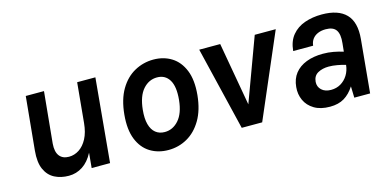

<svg xmlns="http://www.w3.org/2000/svg" viewBox="-56 -782 2177 1079"><g transform="rotate(-15 1033.0 -242.5)"><path d="M239.9 9Q193.5 9 157.4 -9.6Q121.3 -28.3 103 -69.1Q84.6 -110 91 -177L121 -487H227L198 -189Q194.3 -141.7 212.8 -117.9Q231.3 -94.1 268 -94.1Q299.6 -94.1 327.3 -112.2Q355 -130.3 374 -166.1Q393 -202 398 -255.1L420 -487H526L481 0H373.9L382 -87Q356.7 -38.4 320.1 -14.7Q283.6 9 239.9 9Z M818.3 14Q758.2 14 712.3 -14.4Q666.5 -42.8 643.7 -99.8Q621 -156.8 629 -242Q637.2 -329 670.9 -386Q704.7 -443 755.8 -471Q806.9 -499.1 866 -499.1Q925.2 -499.1 970.6 -470.8Q1016.1 -442.5 1039.2 -385.6Q1062.4 -328.7 1054.1 -242Q1045.7 -156.6 1011.9 -99.7Q978.2 -42.8 927.8 -14.4Q877.5 14 818.3 14ZM823.8 -89Q871.3 -89 905.4 -127.7Q939.5 -166.3 947.1 -242Q954.7 -319.3 931 -358.1Q907.3 -397 859.8 -397Q812.1 -397 778 -358.3Q743.9 -319.6 736.1 -242Q731 -191.9 740.2 -157.7Q749.5 -123.5 771 -106.3Q792.5 -89 823.8 -89Z M1129.9 -486H1252L1317 -118L1452.9 -486H1575.1L1366 0H1247Z M1757.8 14Q1702.8 14 1666.6 -7.8Q1630.3 -29.6 1614.1 -65.3Q1598 -100.9 1602.1 -142Q1606.2 -188.6 1631 -220.1Q1655.8 -251.5 1697.8 -267.8Q1739.8 -284.1 1794.5 -284.1Q1826.7 -284.1 1855.7 -278.7Q1884.7 -273.3 1912 -264.9L1916.9 -313Q1922.5 -364 1905.8 -388.5Q1889.1 -413 1845.6 -413Q1819.6 -413 1799.9 -404.6Q1780.1 -396.2 1768.3 -380.4Q1756.5 -364.6 1754 -341.9H1638Q1643.2 -398.4 1672.1 -432.9Q1700.9 -467.5 1746.2 -483.3Q1791.5 -499.1 1845.6 -499.1Q1941.2 -499.1 1986.6 -452.2Q2032 -405.3 2023 -308.9L1994 0H1901.9Q1901.2 -16.6 1901 -33.1Q1900.9 -49.5 1900 -66.1Q1874.5 -26.5 1841 -6.3Q1807.4 14 1757.8 14ZM1788.1 -75.9Q1819.4 -75.9 1844.5 -90.6Q1869.5 -105.4 1885.5 -131.1Q1901.5 -156.9 1905 -189.9Q1883.4 -196.6 1857.1 -201.3Q1830.8 -206 1807.7 -206Q1771.2 -206 1744.6 -191.3Q1718 -176.5 1715.1 -142Q1713 -113.5 1733 -94.7Q1753.1 -75.9 1788.1 -75.9Z"/></g></svg>

Font: Karla
Style: Italic
Weight: 400
Italic angle: -8°
Designer: Jonathan Pinhorn
Version: Version 2.004;gftools[0.9.33]